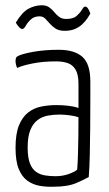

<svg xmlns="http://www.w3.org/2000/svg" viewBox="-20 -699 412 729"><path d="M183 10Q156 11 130.5 6.5Q105 2 84.5 -12.5Q64 -27 51.5 -56.5Q39 -86 39 -138Q39 -191 52 -223Q65 -255 87 -272Q109 -289 137 -294.5Q165 -300 194 -300Q216 -300 238.5 -297.5Q261 -295 278 -289Q278 -289 278 -306Q278 -323 278 -344.5Q278 -366 278 -380Q278 -416 267 -434.5Q256 -453 237 -459.5Q218 -466 193 -466Q143 -466 103.5 -458Q64 -450 45 -441Q42 -448 40.5 -454.5Q39 -461 39 -467Q39 -473 40.5 -478Q42 -483 46 -485Q61 -494 105 -502Q149 -510 203 -510Q262 -510 292.5 -483.5Q323 -457 323 -389V-327Q323 -270 322.5 -216Q322 -162 321 -114Q320 -66 317 -27Q302 -18 269.5 -4Q237 10 183 10ZM191 -30Q218 -30 241.5 -38.5Q265 -47 273 -55Q275 -78 276 -111.5Q277 -145 277.5 -182.5Q278 -220 278 -254Q263 -259 242.5 -261.5Q222 -264 206 -264Q183 -264 161.5 -260Q140 -256 123 -243.5Q106 -231 95.5 -206Q85 -181 85 -139Q85 -101 93.5 -79Q102 -57 117 -46.5Q132 -36 151 -33Q170 -30 191 -30ZM226 -582Q204 -582 191 -590.5Q178 -599 169 -609.5Q160 -620 151.5 -628.5Q143 -637 130 -637Q110 -637 97.5 -625.5Q85 -614 78 -601.5Q71 -589 65 -589Q59 -589 53 -595.5Q47 -602 43.5 -607.5Q40 -613 40 -613Q64 -653 88.5 -666Q113 -679 139 -679Q156 -679 167 -671Q178 -663 186 -653Q194 -643 204.5 -635Q215 -627 231 -627Q258 -627 271 -638.5Q284 -650 291 -662Q298 -674 303 -674Q309 -674 313.5 -667.5Q318 -661 320.5 -654Q323 -647 323 -647Q319 -640 311.5 -629Q304 -618 292.5 -607Q281 -596 264.5 -589Q248 -582 226 -582Z"/></svg>

Font: Yanone Kaffeesatz ExtraLight Light
Style: Regular
Weight: 300
Version: Version 2.003